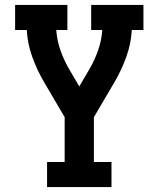

<svg xmlns="http://www.w3.org/2000/svg" viewBox="-20 -755 640 775"><path d="M170 0V-101H241V-282L157 -425Q129 -473 110 -526Q91 -579 88 -634H41V-735H252V-634H207Q210 -592 224 -552Q238 -512 259 -476L300 -406L341 -476Q362 -512 376 -552Q390 -592 393 -634H348V-735H559V-634H512Q509 -579 490 -526Q471 -473 443 -425L359 -282V-101H430V0Z"/></svg>

Font: Iosevka Curly Slab Extended
Style: Bold
Weight: 700
Width: 7
Monospace: yes
Designer: Belleve Invis
Foundry: Belleve Invis
Version: Version 11.1.0; ttfautohint (v1.8.3)